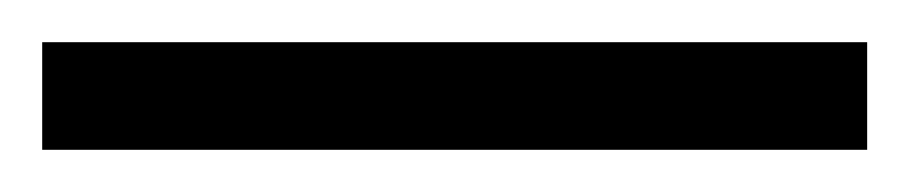

<svg xmlns="http://www.w3.org/2000/svg" viewBox="-24 -831 431 91"><path d="M-4 -760V-811H387V-760Z"/></svg>

Font: Noto Serif Tamil Condensed ExtraLight
Style: Italic
Weight: 200
Width: 3
Italic angle: -12°
Designer: Indian Type Foundry, Tom Grace, and the Monotype Design Team
Foundry: Monotype Imaging Inc.
Version: Version 2.003; ttfautohint (v1.8.4.7-5d5b)